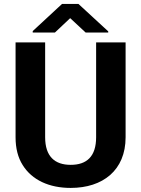

<svg xmlns="http://www.w3.org/2000/svg" viewBox="-20 -921 699 951"><path d="M456.1 -241.2C456.1 -146 409.7 -104.5 330.1 -104.5C251.5 -104.5 203.6 -146 203.6 -241.2V-710.9H57.1V-241.2C57.1 -186.5 68.8 -140.6 92.3 -103.5C138.7 -28.8 224.1 9.8 330.1 9.8C488.8 9.8 602.1 -77.1 602.1 -241.2V-710.9H456.1ZM287.1 -901.4 142.1 -767.1V-759.8H252L327.6 -831.1L404.3 -759.8H516.1V-765.6L368.7 -901.4Z"/></svg>

Font: Vazirmatn
Style: Bold
Weight: 700
Designer: Saber Rastikerdar
Foundry: Saber Rastikerdar
Version: Version 33.003